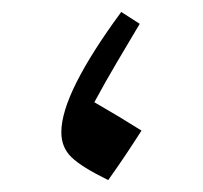

<svg xmlns="http://www.w3.org/2000/svg" viewBox="-20 -298 343 324"><path d="M162.6 5.9Q117.7 -16.1 100.6 -32.7Q83.5 -49.3 83.5 -74.7Q83.5 -108.4 109.4 -159.7Q135.3 -210.9 184.6 -277.8L215.8 -257.8Q196.3 -225.1 177 -192.4Q157.7 -159.7 139.2 -125.5Q164.6 -110.8 181.2 -100.8Q197.8 -90.8 218.8 -77.6Q205.1 -56.2 191.2 -35.4Q177.2 -14.6 162.6 5.9Z"/></svg>

Font: Pinar-DS1-FD Regular
Style: Regular
Weight: 400
Designer: Amin Abedi
Version: Version 3.000